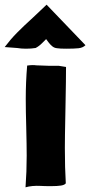

<svg xmlns="http://www.w3.org/2000/svg" viewBox="-92 -789 385 820"><path d="M191 -581Q164 -581 152 -583Q140 -584 131 -591.5Q122 -599 115 -608.5Q108 -618 105 -622Q102 -619 88 -605Q74 -591 60 -584Q41 -581 19 -581Q-1 -581 -19 -584L-72 -588Q-47 -621 -20 -648.5Q7 -676 51 -716L107 -769L273 -596Q262 -585 243.5 -583Q225 -581 191 -581ZM188 -351 187 -295Q185 -203 185 -157Q185 -71 189 -6Q184 1 168.5 3.5Q153 6 126 6Q95 6 83 5Q44 3 17 11Q22 -56 22 -124Q22 -166 20 -248Q18 -316 18 -366Q18 -440 24 -509Q38 -511 48 -511Q57 -511 62 -510Q124 -507 159 -508L190 -503Q190 -451 188 -351Z"/></svg>

Font: Londrina Solid Black
Style: Regular
Weight: 900
Designer: Marcelo Magalhaes
Foundry: Marcelo Magalhães
Version: Version 1.002